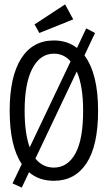

<svg xmlns="http://www.w3.org/2000/svg" viewBox="-20 -811 490 873"><path d="M79 42 37 23 79 -65Q24 -146 24 -308Q24 -462 76 -544.5Q128 -627 225 -627Q286 -627 330 -593L372 -682L412 -661L364 -559Q426 -476 426 -308Q426 -149 373.5 -69Q321 11 225 11Q157 11 112 -28ZM92 -308Q92 -204 115 -141L301 -532Q270 -567 225 -567Q163 -567 127.5 -500Q92 -433 92 -308ZM225 -49Q287 -49 322.5 -112.5Q358 -176 358 -308Q358 -420 329 -486L141 -90Q174 -49 225 -49ZM159 -661 137 -700 276 -791 313 -723Z"/></svg>

Font: Inconsolata SemiCondensed
Style: Regular
Weight: 400
Width: 4
Monospace: yes
Designer: Raph Levien, Cyreal, Brenton Simpson
Foundry: Raph Levien, Cyreal, Google
Version: Version 3.000; ttfautohint (v1.8.2.53-6de2)